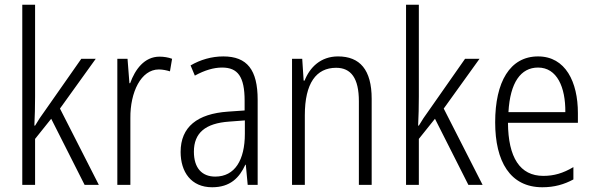

<svg xmlns="http://www.w3.org/2000/svg" viewBox="-20 -780 2505 810"><path d="M128 -373V-760H74V0H128V-194L196 -279L337 0H397L233 -322L384 -532H323L169 -312C154 -292 141 -272 128 -250H125C127 -291 128 -330 128 -373Z M653 -541C589 -541 550 -487 529 -429H526L518 -532H475V0H530V-282C529 -391 575 -487 650 -487C667 -487 684 -483 697 -479L706 -532C690 -538 671 -541 653 -541Z M922 -542C873 -542 825 -528 784 -504L802 -461C844 -484 882 -495 917 -495C983 -495 1012 -457 1012 -355V-314L941 -309C813 -300 742 -245 742 -139C742 -55 786 10 875 10C951 10 990 -30 1015 -85H1017L1025 0H1067V-359C1067 -485 1023 -542 922 -542ZM947 -267 1013 -272V-216C1013 -105 971 -35 888 -35C832 -35 798 -71 798 -140C798 -219 846 -260 947 -267Z M1406 -542C1333 -542 1287 -496 1265 -440H1261L1255 -532H1212V0H1266V-294C1266 -429 1314 -494 1398 -494C1461 -494 1494 -450 1494 -353V0H1548V-363C1548 -486 1498 -542 1406 -542Z M1747 -373V-760H1693V0H1747V-194L1815 -279L1956 0H2016L1852 -322L2003 -532H1942L1788 -312C1773 -292 1760 -272 1747 -250H1744C1746 -291 1747 -330 1747 -373Z M2250 -542C2131 -542 2069 -434 2069 -264C2069 -99 2132 10 2268 10C2319 10 2360 -2 2399 -23V-75C2355 -49 2317 -38 2272 -38C2174 -38 2124 -115 2123 -262H2418V-303C2418 -434 2366 -542 2250 -542ZM2250 -495C2330 -495 2366 -412 2365 -307H2125C2132 -432 2177 -495 2250 -495Z"/></svg>

Font: Noto Sans Hebrew Condensed Light
Style: Regular
Weight: 300
Width: 3
Designer: Monotype Design Team
Foundry: Monotype Imaging Inc.
Version: Version 2.004